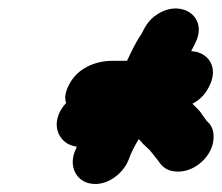

<svg xmlns="http://www.w3.org/2000/svg" viewBox="-20 -582 533 461"><path d="M164 -230 163 -226C142 -184 163 -146 199 -141C237 -135 276 -165 289 -199C295 -216 303 -231 313 -248C316 -245 320 -241 324 -236L339 -222L348 -211C352 -206 355 -202 359 -197L365 -189C375 -176 389 -170 408 -170C445 -170 482 -200 491 -237C495 -256 493 -272 483 -285L476 -292L466 -306C462 -313 456 -319 450 -325L442 -333C460 -342 473 -356 482 -374C507 -422 478 -458 439 -459C443 -466 445 -472 449 -479C479 -538 422 -582 365 -552C343 -540 332 -526 321 -503C321 -502 321 -502 320 -501C306 -481 296 -459 285 -436H250C211 -436 174 -420 154 -392C141 -374 132 -350 139 -335C96 -289 119 -235 164 -230Z"/></svg>

Font: Electronic
Style: UltThkIt
Weight: 900
Version: Version 1.011